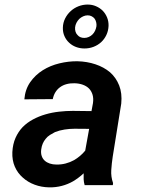

<svg xmlns="http://www.w3.org/2000/svg" viewBox="-20 -805 627 835"><path d="M348.1 0H470.7L471.7 -8.8Q461.9 -36.6 463.9 -65.9Q465.8 -95.2 470.2 -123.5L507.3 -354.5Q511.7 -399.4 498.3 -433.3Q484.9 -467.3 458.5 -490.7Q431.6 -513.2 395 -525.4Q358.4 -537.6 316.9 -538.6Q278.3 -539.1 238.5 -529.5Q198.7 -520 166 -499.5Q133.3 -479 111.3 -447.5Q89.4 -416 85.9 -373L209.5 -374Q212.9 -391.1 221.2 -404.3Q229.5 -417.5 241.2 -425.8Q253.9 -435.1 269.8 -439.2Q285.6 -443.4 304.2 -442.9Q324.2 -442.4 340.3 -436.5Q356.4 -430.7 367.2 -419.9Q377.9 -408.7 382.6 -392.8Q387.2 -377 384.3 -356.4L377.9 -321.8L296.9 -322.8Q267.1 -322.8 236.6 -319.3Q206.1 -315.9 177.7 -307.6Q148.9 -299.3 123.5 -285.6Q98.1 -272 78.6 -252.4Q59.6 -232.4 47.6 -205.6Q35.6 -178.7 33.7 -143.6Q32.2 -108.4 44.4 -80.3Q56.6 -52.2 79.1 -32.7Q101.1 -12.7 130.9 -1.7Q160.6 9.3 193.8 9.8Q222.7 10.3 248.8 3.4Q274.9 -3.4 297.9 -16.6Q310.1 -23.9 321.5 -32.5Q333 -41 343.8 -51.3Q343.3 -38.1 343.8 -25.6Q344.2 -13.2 348.1 0ZM225.1 -89.4Q209.5 -89.4 196.5 -93.8Q183.6 -98.1 174.8 -106Q165.5 -114.3 161.4 -126.5Q157.2 -138.7 159.2 -154.8Q161.1 -169.4 166 -180.7Q170.9 -191.9 178.2 -200.7Q186 -210.9 196.8 -217.8Q207.5 -224.6 219.2 -230.5Q238.8 -238.3 261 -241.7Q283.2 -245.1 304.2 -245.1L367.7 -244.6L350.6 -149.9Q340.3 -137.2 328.1 -127Q315.9 -116.7 302.7 -108.9Q285.2 -99.1 265.4 -94Q245.6 -88.9 225.1 -89.4ZM253.4 -684.6Q252.9 -664.6 260.3 -647.9Q267.6 -631.3 280.3 -619.6Q293 -607.4 310.3 -600.8Q327.6 -594.2 347.2 -594.2Q368.2 -594.2 386.7 -601.3Q405.3 -608.4 419.9 -621.6Q434.1 -634.8 442.6 -652.8Q451.2 -670.9 452.1 -692.4Q452.6 -711.9 445.8 -728.8Q439 -745.6 426.8 -758.3Q414.6 -770.5 397.7 -777.8Q380.9 -785.2 361.3 -785.2Q340.3 -785.2 321 -777.6Q301.8 -770 287.6 -756.8Q272.5 -743.2 263.2 -724.6Q253.9 -706.1 253.4 -684.6ZM306.6 -686Q307.6 -696.3 312.5 -705.8Q317.4 -715.3 324.7 -722.7Q332 -729.5 341.6 -733.9Q351.1 -738.3 361.3 -738.3Q371.1 -738.3 378.9 -734.1Q386.7 -730 391.6 -723.6Q396 -717.3 398.2 -708.5Q400.4 -699.7 399.4 -690.9Q397.9 -681.2 393.6 -671.6Q389.2 -662.1 382.3 -655.3Q375.5 -648.4 366.2 -644.3Q356.9 -640.1 346.7 -640.1Q337.4 -640.1 330.1 -643.1Q322.8 -646 317.9 -651.9Q311.5 -657.7 308.6 -666.7Q305.7 -675.8 306.6 -686Z"/></svg>

Font: Roboto Mono SemiBold
Style: Italic
Weight: 600
Italic angle: -10°
Monospace: yes
Designer: Google
Version: Version 3.000